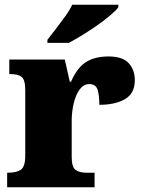

<svg xmlns="http://www.w3.org/2000/svg" viewBox="-20 -786 601 806"><path d="M10 0V-61H15Q49 -61 67.5 -73.5Q86 -86 86 -133V-407Q86 -451 71 -463Q56 -475 23 -475H19V-536H252L273 -443H278Q304 -502 341 -525.5Q378 -549 436 -549Q495 -549 520.5 -520.5Q546 -492 546 -450Q546 -394 505 -370Q464 -346 397 -346Q397 -387 389.5 -410Q382 -433 354 -433Q331 -433 314.5 -410.5Q298 -388 289.5 -352.5Q281 -317 281 -278V-128Q281 -84 297.5 -72.5Q314 -61 342 -61H377V0ZM179 -619Q194 -638 214 -664Q234 -690 253.5 -717Q273 -744 283 -766H477V-756Q468 -743 444.5 -723Q421 -703 390 -681Q359 -659 327 -639.5Q295 -620 269 -606H179Z"/></svg>

Font: Noto Serif Sinhala Black
Style: Regular
Weight: 900
Designer: Jelle Bosma - Monotype Design Team
Foundry: Monotype Imaging Inc.
Version: Version 2.007; ttfautohint (v1.8.4.7-5d5b)